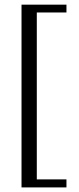

<svg xmlns="http://www.w3.org/2000/svg" viewBox="-20 -630 340 828"><path d="M266.6 178.2H72.8V-609.9H266.6V-576.2H138.7V143.6H266.6Z"/></svg>

Font: Potro Sans Bangla
Style: Regular
Weight: 400
Designer: Jayed Ahsan Saad
Foundry: Codepotro
Version: Potro Sans Bangla;Version 0.996;CodepotroFonts;